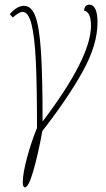

<svg xmlns="http://www.w3.org/2000/svg" viewBox="-20 -565 457 825"><path d="M78 218Q78 179 97 109.5Q116 40 139 -15Q139 -195 134 -301Q129 -407 115.5 -460.5Q102 -514 77 -514Q63 -514 35 -490L22 -504Q53 -540 83 -540Q115 -540 132 -495Q149 -450 156 -344Q163 -238 163 -43Q371 -317 371 -455Q371 -513 341 -520Q342 -531 347.5 -538Q353 -545 363 -545Q381 -545 390 -525.5Q399 -506 399 -469Q399 -372 335 -257Q271 -142 162 -2Q143 102 122.5 171.5Q102 241 87 240Q78 240 78 218Z"/></svg>

Font: Noto Serif NarrowThin
Style: Italic
Weight: 250
Width: 4
Italic angle: -12°
Designer: Monotype Design Team
Foundry: Monotype Imaging Inc.
Version: Version 1.001